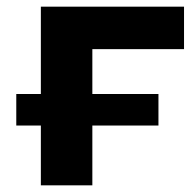

<svg xmlns="http://www.w3.org/2000/svg" viewBox="-20 -558 589 578"><path d="M29 -180V-275H457V-180ZM103 0V-538H534V-410H223L258 -444V0Z"/></svg>

Font: MOST Montserrat
Style: Bold
Weight: 700
Designer: Julieta Ulanovsky
Foundry: Julieta Ulanovsky
Version: Version 8.000;March 11, 2024;FontCreator 15.0.0.2926 64-bit